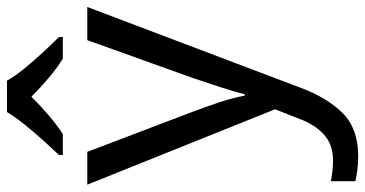

<svg xmlns="http://www.w3.org/2000/svg" viewBox="-268 -589 1046 550"><g transform="rotate(-90 255.0 -314.0)"><path d="M1 -587H95L211 -282Q226 -242 238 -205.5Q250 -169 256 -136H260Q266 -161 279 -201.5Q292 -242 306 -283L415 -587H510L279 23Q251 99 206.5 144Q162 189 84 189Q60 189 42 186.5Q24 184 11 181V111Q22 113 37.5 115Q53 117 70 117Q116 117 144.5 91Q173 65 189 22L217 -49ZM299 -817Q311 -795 333.5 -767.5Q356 -740 380.5 -713.5Q405 -687 424 -668V-657H362Q336 -673 308 -696.5Q280 -720 253 -747Q226 -720 199 -697Q172 -674 146 -657H86V-668Q105 -688 128.5 -714Q152 -740 174 -767.5Q196 -795 209 -817Z"/></g></svg>

Font: Noto Sans Tamil UI
Style: Regular
Weight: 400
Designer: Jelle Bosma - Monotype Design Team
Foundry: Monotype Imaging Inc.
Version: Version 2.004; ttfautohint (v1.8.4.7-5d5b)